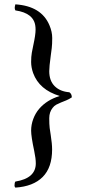

<svg xmlns="http://www.w3.org/2000/svg" viewBox="-20 -751 444 885"><path d="M50.8 -703.1Q47.9 -709 47.9 -714.8Q47.9 -720.7 50.8 -731Q170.9 -723.1 208 -634.3Q220.7 -604.5 220.7 -575.7Q220.7 -546.9 218.5 -529.3Q216.3 -511.7 213.9 -494.1Q207 -443.8 207 -422.9Q207 -378.9 231.9 -354Q256.8 -329.1 299.8 -325.7Q311 -318.4 311 -302.2Q297.9 -293.5 285.2 -288.3Q272.5 -283.2 261 -278.6Q249.5 -273.9 239.5 -268.6Q229.5 -263.2 222.7 -253.9Q207 -234.4 207 -206.1Q207 -177.7 209 -161.1Q210.9 -144.5 213.9 -127.9Q220.2 -87.9 220.2 -62Q220.2 21 176.8 64.7Q133.3 108.4 50.8 113.8Q46.9 109.9 46.9 104.5Q46.9 91.3 50.8 85.9Q145 70.8 145 2Q145 -20.5 137.7 -55.2Q123.5 -121.6 123.5 -148.9Q123.5 -176.3 133.3 -202.6Q143.1 -229 160.6 -249.5Q195.8 -290.5 255.4 -308.6Q161.1 -336.9 132.8 -414.1Q123.5 -440.4 123.5 -465.3Q123.5 -490.2 126.7 -508.3Q129.9 -526.4 133.8 -543.9Q144 -590.8 144 -614.3Q144 -637.7 137 -652.8Q129.9 -668 117.2 -678.2Q94.2 -696.8 50.8 -703.1Z"/></svg>

Font: RadleyRegular
Style: Regular
Weight: 400
Designer: vernon adams
Foundry: vernon adams
Version: Version 1.000;PS 001.001;hotconv 1.0.56